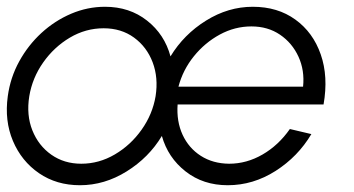

<svg xmlns="http://www.w3.org/2000/svg" viewBox="-28 -534 1044 567"><path d="M208 13Q139 13 87.2 -22.5Q35.5 -58 10.2 -117.8Q-15 -177.5 -5 -250Q2.5 -305 28.8 -352.8Q55 -400.5 94.5 -436.8Q134 -473 182.2 -493.5Q230.5 -514 282 -514Q354.5 -514 406.2 -473.2Q458 -432.5 475.5 -367.5Q515 -432.5 580.5 -473.2Q646 -514 718.5 -514Q792 -514 844.2 -476.2Q896.5 -438.5 919.2 -373.2Q942 -308 927.5 -225.5H496.5Q493 -175.5 511.2 -136Q529.5 -96.5 565 -73.8Q600.5 -51 648.5 -50.5Q700.5 -50.5 747.5 -77.8Q794.5 -105 828 -153L891.5 -138Q852 -71.5 785.8 -29.2Q719.5 13 644.5 13Q572 13 520 -27.8Q468 -68.5 450 -132.5Q411.5 -68.5 346 -27.8Q280.5 13 208 13ZM499 -278H867Q872 -326 853.5 -366.5Q835 -407 799 -431.5Q763 -456 714.5 -456Q665.5 -456 621.2 -432Q577 -408 544.5 -367.8Q512 -327.5 499 -278ZM212 -50.5Q264.5 -50.5 311.2 -78Q358 -105.5 390.2 -151Q422.5 -196.5 431.5 -250Q440 -304.5 422.8 -350Q405.5 -395.5 367.8 -423Q330 -450.5 278 -450.5Q225 -450.5 178.2 -422.8Q131.5 -395 99.5 -349.5Q67.5 -304 58.5 -250Q49.5 -194.5 67.5 -149.2Q85.5 -104 123.5 -77.2Q161.5 -50.5 212 -50.5Z"/></svg>

Font: Urbanist Light
Style: Italic
Weight: 300
Italic angle: -8°
Designer: Corey Hu
Foundry: Corey Hu
Version: Version 1.330; ttfautohint (v1.8.4.7-5d5b)